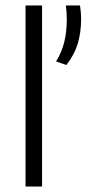

<svg xmlns="http://www.w3.org/2000/svg" viewBox="-20 -683 318 703"><path d="M73.5 0V-663H134V0ZM273 -663Q274 -655 275.5 -642Q277 -629 277 -613.5Q277 -565 264.8 -523.8Q252.5 -482.5 223 -445L185.5 -458Q206 -491.5 215.2 -528.8Q224.5 -566 224.5 -611Q224.5 -624.5 223.8 -637Q223 -649.5 221 -663Z"/></svg>

Font: Anek Latin Medium Light
Style: Regular
Weight: 300
Version: Version 1.003